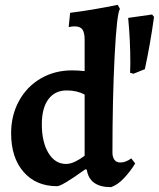

<svg xmlns="http://www.w3.org/2000/svg" viewBox="-20 -762 657 794"><path d="M339 -60 333 -62Q236 8 216 8Q129 8 77.5 -51Q26 -110 26 -211Q26 -285 58.5 -344.5Q91 -404 148.5 -437.5Q206 -471 278 -471Q302 -471 330 -468V-597Q330 -628 320.5 -640.5Q311 -653 288 -653Q278 -653 264 -650L270 -709Q359 -720 467 -742L476 -725Q463 -706 454 -530Q445 -354 445 -131Q445 -112 453.5 -101Q462 -90 477 -90Q500 -90 523 -107L539 -86Q519 -53 492.5 -25Q466 3 439 12Q350 12 339 -60ZM518 -461 519 -502Q519 -595 510 -688L609 -702L617 -692Q601 -577 579 -476L532 -457ZM330 -118V-371Q298 -388 256 -388Q207 -388 180 -351.5Q153 -315 153 -248Q153 -174 180.5 -129Q208 -84 253 -84Q271 -84 291.5 -94Q312 -104 330 -118Z"/></svg>

Font: Alegreya
Style: Bold
Weight: 700
Designer: Juan Pablo del Peral
Foundry: Huerta Tipografica
Version: Version 2.008; ttfautohint (v1.8)